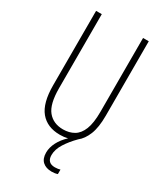

<svg xmlns="http://www.w3.org/2000/svg" viewBox="-227 -802 948 1108"><g transform="rotate(30 246.5 -248.0)"><path d="M264 135Q264 187 316 187Q326 187 336 185.5Q346 184 351 182V212Q334 218 312 218Q274 218 252 198Q230 178 230 138Q230 104 248 69Q266 34 299 4Q275 10 247 10Q162 10 116.5 -45Q71 -100 71 -218V-714H109V-221Q109 -115 145.5 -70.5Q182 -26 247 -26Q288 -26 319 -44Q350 -62 367 -104.5Q384 -147 384 -221V-714H422V-218Q422 -140 403 -92.5Q384 -45 352 -20Q314 18 289 57.5Q264 97 264 135Z"/></g></svg>

Font: Noto Sans Tamil ExtraCondensed ExtraLight
Style: Regular
Weight: 200
Width: 2
Designer: Jelle Bosma - Monotype Design Team
Foundry: Monotype Imaging Inc.
Version: Version 2.004; ttfautohint (v1.8.4.7-5d5b)